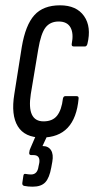

<svg xmlns="http://www.w3.org/2000/svg" viewBox="-20 -512 360 723"><path d="M137 6Q73 6 47 -36.5Q21 -79 34 -158L62 -335Q76 -418 109.5 -455Q143 -492 206 -492Q268 -492 296.5 -451.5Q325 -411 309 -346Q306 -337 300 -337H258Q249 -337 250 -346Q258 -386 245.5 -408.5Q233 -431 201 -431Q169 -431 151.5 -408.5Q134 -386 124 -326L96 -158Q80 -55 144 -55Q178 -55 195 -76.5Q212 -98 217 -141Q219 -150 226 -150H268Q277 -150 276 -141Q263 6 137 6ZM103 191Q86 191 71 188Q63 186 64 177L68 150Q69 141 77 143Q82 144 87.5 144.5Q93 145 97 145Q121 145 125 115L128 101Q132 72 106 72H98Q89 72 90 63Q91 52 95 45L123 -20Q127 -29 133 -29H160Q171 -29 166 -18L140 38H141Q162 38 172 53.5Q182 69 177 97L173 119Q166 158 150.5 174.5Q135 191 103 191Z"/></svg>

Font: Sofia Sans Extra Condensed
Style: Italic
Weight: 400
Italic angle: -9°
Designer: Botio Nikoltchev, Ani Petrova
Foundry: lettersoup
Version: Version 4.101; ttfautohint (v1.8.4.7-5d5b)